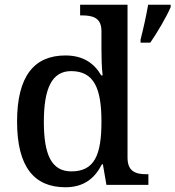

<svg xmlns="http://www.w3.org/2000/svg" viewBox="-20 -780 740 810"><path d="M256 10C334 10 380 -28 410 -87H414L429 0H606V-45H598C553 -45 518 -56 518 -115V-760H318V-715H326C370 -715 408 -706 408 -649V-572C408 -539 409 -494 413 -462H407C378 -512 332 -546 256 -546C125 -546 52 -460 52 -267C52 -75 125 10 256 10ZM573 -613V-600H614C643 -642 682 -708 700 -750V-760H605C597 -713 584 -656 573 -613ZM281 -57C198 -57 165 -126 165 -266C165 -405 198 -480 280 -480C378 -480 408 -405 408 -267C408 -125 378 -57 281 -57Z"/></svg>

Font: Noto Serif Georgian Medium
Style: Regular
Weight: 500
Designer: Monotype Design Team, Akaki Razmadze
Foundry: Google LLC
Version: Version 2.003